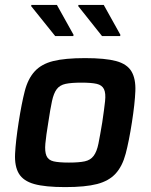

<svg xmlns="http://www.w3.org/2000/svg" viewBox="-20 -755 614 783"><path d="M39 0ZM246 8Q164 8 119.5 -4.5Q75 -17 57 -47Q39 -77 41.5 -128Q44 -179 56 -256Q68 -333 81 -383.5Q94 -434 121.5 -464Q149 -494 197 -506Q245 -518 327 -518Q409 -518 453.5 -506Q498 -494 516 -464Q534 -434 532 -383.5Q530 -333 518 -256Q506 -179 492.5 -128Q479 -77 451.5 -47Q424 -17 376 -4.5Q328 8 246 8ZM261 -92Q302 -92 325.5 -97Q349 -102 362 -119.5Q375 -137 381.5 -169.5Q388 -202 397 -256Q405 -310 408.5 -342.5Q412 -375 404 -391.5Q396 -408 374.5 -413Q353 -418 312 -418Q271 -418 247.5 -413Q224 -408 211.5 -391.5Q199 -375 192 -342.5Q185 -310 177 -256Q168 -202 165 -169.5Q162 -137 169.5 -119.5Q177 -102 198.5 -97Q220 -92 261 -92ZM470 -608 471 -613 403 -735H300L299 -730L396 -608ZM279 -608 280 -613 212 -735H108L107 -730L205 -608Z"/></svg>

Font: Azeri Sans SemiBold
Style: Italic
Weight: 600
Designer: Hector Gatti & Omnibus-Type (original fonts) / Cristiano Sobral (main changes and remastering)
Foundry: Omnibus-Type
Version: Version 0.07;August 21, 2020;FontCreator 13.0.0.2681 64-bit;